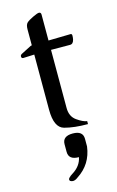

<svg xmlns="http://www.w3.org/2000/svg" viewBox="-132 -665 596 976"><g transform="rotate(-15 166.5 -176.5)"><path d="M151.9 248Q137.7 259.3 125.5 259.3Q117.7 259.3 110.8 254.9Q104 247.1 111.8 238.5Q119.6 230 131.3 223.1Q176.8 195.3 185.5 149.9Q131.8 149.9 131.8 107.9V67.9Q131.8 25.4 185.5 25.4Q239.3 25.4 239.3 67.9V107.9Q227.5 199.2 151.9 248ZM43 -410.2Q33.7 -410.2 33.2 -419.9V-420.9Q33.2 -428.7 42.5 -433.1Q52.2 -437.5 71.3 -447.8Q90.3 -458 94.5 -459.7Q98.6 -461.4 101.1 -461.4V-544.9Q101.1 -569.3 111.1 -578.9Q121.1 -588.4 145.8 -600.1Q170.4 -611.8 178.2 -611.8Q189.5 -611.8 189.5 -599.1V-462.9L306.2 -465.3Q313.5 -465.3 313.5 -455.6Q313.5 -445.8 311.5 -436Q306.6 -413.1 289.6 -413.1L189.5 -413.6V-107.4Q189.5 -63 220.5 -41Q251.5 -19 273.4 -16.1V-0.5Q200.7 -0.5 150.9 -14.2Q101.1 -27.8 101.1 -122.1V-412.6Z"/></g></svg>

Font: Caudex
Style: Regular
Weight: 400
Version: Version 1.04